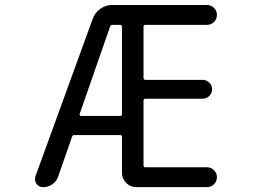

<svg xmlns="http://www.w3.org/2000/svg" viewBox="-20 -775 1040 774"><path d="M300.8 -314.5Q300.8 -311.5 302.2 -309.6Q303.7 -307.6 306.6 -307.6H464.8Q471.7 -307.6 471.7 -314.5V-668Q471.7 -674.8 464.8 -674.8H433.6Q425.8 -674.8 423.8 -668ZM354.5 -701.2Q363.3 -724.6 384.8 -739.7Q406.2 -754.9 431.6 -754.9H814.5Q831.1 -754.9 842.8 -743.2Q854.5 -731.4 854.5 -714.8Q854.5 -698.2 842.8 -686.5Q831.1 -674.8 814.5 -674.8H566.4Q558.6 -674.8 558.6 -668V-460.9Q558.6 -453.1 566.4 -453.1H796.9Q812.5 -453.1 823.7 -441.9Q835 -430.7 835 -415Q835 -399.4 823.7 -388.2Q812.5 -377 796.9 -377H566.4Q558.6 -377 558.6 -369.1V-107.4Q558.6 -100.6 566.4 -100.6H814.5Q831.1 -100.6 842.8 -88.9Q854.5 -77.1 854.5 -60.5Q854.5 -43.9 842.8 -32.2Q831.1 -20.5 814.5 -20.5H529.3Q505.9 -20.5 488.8 -37.6Q471.7 -54.7 471.7 -78.1V-222.7Q471.7 -230.5 464.8 -230.5H279.3Q272.5 -230.5 270.5 -223.6L214.8 -64.5Q209 -44.9 191.9 -32.7Q174.8 -20.5 154.3 -20.5Q136.7 -20.5 127 -34.2Q121.1 -43 121.1 -52.7Q121.1 -58.6 123 -64.5Z"/></svg>

Font: Rounded Mgen+ 1m regular
Style: Regular
Weight: 400
Designer: [Source Han Sans]
Ryoko NISHIZUKA  (kana & ideographs); Paul D. Hunt (Latin, Greek & Cyrillic); Wenlong ZHANG  (bopomofo
Version: Version 1.059.20150602